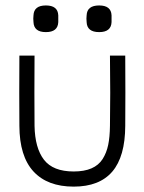

<svg xmlns="http://www.w3.org/2000/svg" viewBox="-20 -676 535 711"><path d="M107.9 -470.2Q106.9 -323.7 107.9 -210Q109.4 -127.9 142.8 -84.5Q176.3 -41 252.9 -41Q292 -41 318.6 -52.5Q345.2 -64 359.9 -86.9Q374.5 -109.9 380.6 -139.2Q386.7 -168.5 387.2 -210Q389.2 -323.7 387.2 -470.2H443.8Q444.8 -323.7 443.8 -210Q443.4 -96.2 395.8 -40.5Q348.1 15.1 252.9 15.1Q155.8 15.1 104 -41Q52.2 -97.2 51.8 -210Q50.8 -323.7 51.8 -470.2ZM104 -594.2Q102.5 -607.4 104 -619.1Q105.5 -655.8 149.9 -655.8Q194.3 -655.8 195.8 -619.1V-594.2Q194.3 -557.1 149.9 -557.1Q105.5 -557.1 104 -594.2ZM300.8 -594.2Q299.3 -607.4 300.8 -619.1Q302.2 -655.8 347.2 -655.8Q391.6 -655.8 393.1 -619.1V-594.2Q391.6 -557.1 347.2 -557.1Q302.2 -557.1 300.8 -594.2Z"/></svg>

Font: Kreadon Light
Style: Regular
Weight: 300
Designer: kohakuno
Foundry: StudioGnu
Version: Version 1.000;Glyphs 3.1.2 (3151)